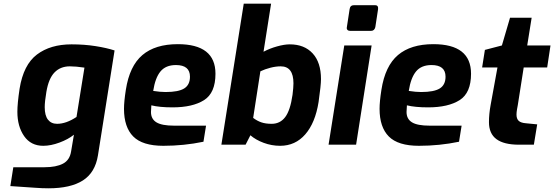

<svg xmlns="http://www.w3.org/2000/svg" viewBox="-20 -783 2999 1039"><path d="M36 224 52 122H221Q284 122 321 102.5Q358 83 365 35L380 -54Q349 -29 302 -11.5Q255 6 214 6Q147 6 110.5 -46.5Q74 -99 74 -178Q74 -223 86 -303Q107 -433 180 -488Q253 -543 367 -543Q436 -543 496.5 -533.5Q557 -524 600 -510L510 58Q495 151 428.5 193.5Q362 236 242 236Q208 236 169 233ZM394 -150 437 -417Q391 -424 358 -424Q307 -424 275 -391Q243 -358 231 -286Q222 -233 222 -203Q222 -158 239.5 -135.5Q257 -113 289 -113Q338 -113 394 -150Z M651 -194Q651 -233 661 -297Q681 -426 750.5 -485Q820 -544 942 -544Q1146 -544 1146 -384Q1146 -280 1084 -241Q1022 -202 914 -202Q843 -202 799 -213Q797 -189 797 -177Q797 -139 826.5 -121Q856 -103 922 -103H1095L1081 -16Q975 6 864 6Q751 6 701 -44.5Q651 -95 651 -194ZM1008 -368Q1008 -431 932 -431Q877 -431 848.5 -396.5Q820 -362 809 -291Q847 -285 876 -285Q946 -285 977 -304.5Q1008 -324 1008 -368Z M1335 -51 1309 0H1178L1299 -763H1447L1406 -503Q1440 -521 1479.5 -532Q1519 -543 1548 -543Q1627 -543 1672 -494Q1717 -445 1717 -355Q1717 -322 1704 -231Q1686 -118 1632 -56Q1578 6 1496 6Q1450 6 1407 -10Q1364 -26 1335 -51ZM1563 -270Q1568 -310 1568 -332Q1568 -424 1499 -424Q1473 -424 1443.5 -416.5Q1414 -409 1389 -397L1350 -145Q1371 -129 1394 -121Q1417 -113 1450 -113Q1496 -113 1523.5 -149.5Q1551 -186 1563 -270Z M1857 -636 1872 -734Q1875 -755 1896 -755H2010Q2028 -755 2026 -734L2011 -636Q2006 -616 1988 -616H1874Q1865 -616 1860 -621.5Q1855 -627 1857 -636ZM1843 -537H1991L1907 0H1758Z M2034 -194Q2034 -233 2044 -297Q2064 -426 2133.5 -485Q2203 -544 2325 -544Q2529 -544 2529 -384Q2529 -280 2467 -241Q2405 -202 2297 -202Q2226 -202 2182 -213Q2180 -189 2180 -177Q2180 -139 2209.5 -121Q2239 -103 2305 -103H2478L2464 -16Q2358 6 2247 6Q2134 6 2084 -44.5Q2034 -95 2034 -194ZM2391 -368Q2391 -431 2315 -431Q2260 -431 2231.5 -396.5Q2203 -362 2192 -291Q2230 -285 2259 -285Q2329 -285 2360 -304.5Q2391 -324 2391 -368Z M2626 -122Q2626 -166 2635 -215L2672 -418H2589L2604 -513L2696 -537L2740 -687H2857L2833 -537H2959L2941 -418H2814L2782 -214Q2781 -210 2778 -192.5Q2775 -175 2775 -163Q2775 -140 2787 -129Q2799 -118 2826 -116L2887 -110L2869 0H2788Q2707 0 2666.5 -30Q2626 -60 2626 -122Z"/></svg>

Font: Exo
Style: Bold Italic
Weight: 700
Italic angle: -9°
Designer: Natanael Gama
Foundry: Natanael Gama
Version: Version 1.500; ttfautohint (v1.6)